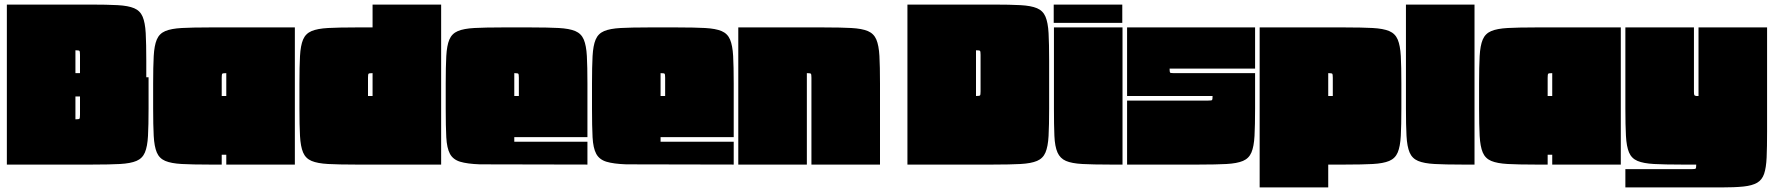

<svg xmlns="http://www.w3.org/2000/svg" viewBox="-20 -720 7761 840"><path d="M10 0V-700H375Q448 -700 494.5 -697.5Q541 -695 567 -684Q593 -673 604 -647Q615 -621 617.5 -575Q620 -529 620 -455V-382H630V-245Q630 -172 627.5 -125.5Q625 -79 614 -53Q603 -27 577 -16Q551 -5 505 -2.5Q459 0 385 0ZM310 -400H330V-480Q330 -495 327.5 -497.5Q325 -500 310 -500ZM310 -298V-198Q325 -198 327.5 -200.5Q330 -203 330 -218V-298Z M1270 -600V0H970V-43H950V0H895Q822 0 775.5 -2.5Q729 -5 703 -16Q677 -27 666 -53Q655 -79 652.5 -125.5Q650 -172 650 -245V-355Q650 -428 652.5 -474.5Q655 -521 666 -547Q677 -573 703 -584Q729 -595 775.5 -597.5Q822 -600 895 -600ZM950 -300H970V-400Q955 -400 952.5 -397.5Q950 -395 950 -380Z M1535 0Q1462 0 1415.5 -2.5Q1369 -5 1343 -16Q1317 -27 1306 -53Q1295 -79 1292.5 -125.5Q1290 -172 1290 -245V-355Q1290 -428 1292.5 -474.5Q1295 -521 1306 -547Q1317 -573 1343 -584Q1369 -595 1415.5 -597.5Q1462 -600 1535 -600H1610V-700H1910V0ZM1590 -300H1610V-400Q1595 -400 1592.5 -397.5Q1590 -395 1590 -380Z M1930 -355Q1930 -428 1932.5 -474.5Q1935 -521 1946 -547Q1957 -573 1983 -584Q2009 -595 2055.5 -597.5Q2102 -600 2175 -600H2305Q2378 -600 2424.5 -597.5Q2471 -595 2497 -584Q2523 -573 2534 -547Q2545 -521 2547.5 -475Q2550 -429 2550 -355V-120H2230V-100H2550V0L2080 -1Q2024 -3 1993 -12.5Q1962 -22 1948.5 -47Q1935 -72 1932.5 -119.5Q1930 -167 1930 -245ZM2230 -400V-300H2250V-380Q2250 -395 2247.5 -397.5Q2245 -400 2230 -400Z M2570 -355Q2570 -428 2572.5 -474.5Q2575 -521 2586 -547Q2597 -573 2623 -584Q2649 -595 2695.5 -597.5Q2742 -600 2815 -600H2945Q3018 -600 3064.5 -597.5Q3111 -595 3137 -584Q3163 -573 3174 -547Q3185 -521 3187.5 -475Q3190 -429 3190 -355V-120H2870V-100H3190V0L2720 -1Q2664 -3 2633 -12.5Q2602 -22 2588.5 -47Q2575 -72 2572.5 -119.5Q2570 -167 2570 -245ZM2870 -400V-300H2890V-380Q2890 -395 2887.5 -397.5Q2885 -400 2870 -400Z M3210 -600H3585Q3658 -600 3704.5 -597.5Q3751 -595 3777 -584Q3803 -573 3814 -547Q3825 -521 3827.5 -475Q3830 -429 3830 -355V0H3530V-380Q3530 -395 3527.5 -397.5Q3525 -400 3510 -400V0H3210Z M3950 0V-700H4325Q4398 -700 4444.5 -697.5Q4491 -695 4517 -684Q4543 -673 4554 -647Q4565 -621 4567.5 -575Q4570 -529 4570 -455V-245Q4570 -172 4567.5 -125.5Q4565 -79 4554 -53Q4543 -27 4517 -16Q4491 -5 4445 -2.5Q4399 0 4325 0ZM4270 -480Q4270 -495 4267.5 -497.5Q4265 -500 4250 -500V-300Q4265 -300 4267.5 -302.5Q4270 -305 4270 -320Z M4590 -700H4890V-620H4590ZM4891 0H4836Q4762 0 4715.5 -2.5Q4669 -5 4643.5 -16Q4618 -27 4606.5 -53Q4595 -79 4593 -125.5Q4591 -172 4591 -245V-600H4891Z M4911 -600H5471V-420H5097Q5097 -405 5099 -402.5Q5101 -400 5116 -400H5471V-245Q5471 -172 5468.5 -125.5Q5466 -79 5455 -53Q5444 -27 5418 -16Q5392 -5 5346 -2.5Q5300 0 5226 0H4911V-280H5266Q5281 -280 5283 -282.5Q5285 -285 5285 -300H4911Z M5791 100H5491V-600H5866Q5939 -600 5985.5 -597.5Q6032 -595 6058 -584Q6084 -573 6095 -547Q6106 -521 6108.5 -475Q6111 -429 6111 -355V-245Q6111 -172 6108.5 -125.5Q6106 -79 6095 -53Q6084 -27 6058 -16Q6032 -5 5986 -2.5Q5940 0 5866 0H5791ZM5791 -300H5811V-380Q5811 -395 5808.5 -397.5Q5806 -400 5791 -400Z M6431 0H6376Q6303 0 6256.5 -2.5Q6210 -5 6184 -16Q6158 -27 6147 -53Q6136 -79 6133.5 -125.5Q6131 -172 6131 -245V-700H6431Z M7071 -600V0H6771V-43H6751V0H6696Q6623 0 6576.5 -2.5Q6530 -5 6504 -16Q6478 -27 6467 -53Q6456 -79 6453.5 -125.5Q6451 -172 6451 -245V-355Q6451 -428 6453.5 -474.5Q6456 -521 6467 -547Q6478 -573 6504 -584Q6530 -595 6576.5 -597.5Q6623 -600 6696 -600ZM6751 -300H6771V-400Q6756 -400 6753.5 -397.5Q6751 -395 6751 -380Z M7711 -145Q7711 -76 7709 -31Q7707 14 7698 40.5Q7689 67 7667.5 79.5Q7646 92 7608 96Q7570 100 7509 100H7091V20H7381Q7396 20 7398.5 17.5Q7401 15 7401 0H7336Q7263 0 7216.5 -2.5Q7170 -5 7144 -16Q7118 -27 7107 -53Q7096 -79 7093.5 -125.5Q7091 -172 7091 -245V-600H7391V-320Q7391 -308 7392.5 -304.5Q7394 -301 7401 -300H7411V-600H7711Z"/></svg>

Font: Badeen Display
Style: Regular
Weight: 400
Version: Version 1.000; ttfautohint (v1.8.4.7-5d5b)